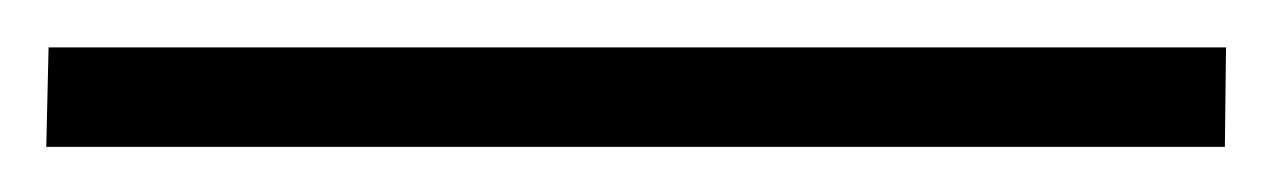

<svg xmlns="http://www.w3.org/2000/svg" viewBox="-25 24 550 83"><path d="M505 44.5 504.5 87.5H-5L-4 44.5Z"/></svg>

Font: Merriweather SemiBold
Style: Regular
Weight: 600
Version: Version 2.100